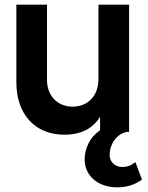

<svg xmlns="http://www.w3.org/2000/svg" viewBox="-20 -564 633 821"><path d="M255 12C294 12 328 4 357 -13C378 -26 395 -43 408 -65V-7C386 8 370 26 359 48C348 69 342 93 342 118C342 186 397 237 481 237C526 237 559 224 587 204L559 129C540 144 525 150 502 150C475 150 449 131 449 99C449 48 482 8 522 0H532V-544H401V-225C401 -154 355 -108 291 -108C225 -108 181 -155 181 -222V-544H50V-211C50 -78 128 12 255 12Z"/></svg>

Font: Plus Jakarta Sans
Style: Bold
Weight: 700
Designer: Gumpita Rahayu
Foundry: Tokotype
Version: Version 2.071;gftools[0.9.30]